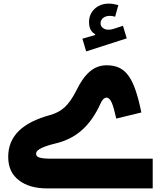

<svg xmlns="http://www.w3.org/2000/svg" viewBox="-20 -1055 899 1075"><path d="M642.6 -1026.4C622.6 -1031.7 605.5 -1034.7 589.8 -1034.7C557.1 -1034.7 530.8 -1024.9 509.8 -1005.4C488.8 -985.8 478.5 -960.9 478.5 -931.2C478.5 -898.4 489.7 -876 512.7 -863.8V-858.9L441.4 -838.4L462.4 -767.1L689.5 -840.3L668.5 -910.6L615.2 -893.1C605 -889.6 595.7 -888.7 586.4 -888.7C561.5 -888.7 543 -903.8 543 -924.8C543 -949.7 565.4 -966.3 595.2 -966.3C604 -966.3 613.8 -964.8 624.5 -961.4ZM771.5 -425.3C731.4 -619.6 685.5 -689.5 577.1 -689.5C504.4 -689.5 452.6 -641.6 406.2 -545.9C386.2 -506.3 365.2 -476.6 343.3 -455.6C320.8 -434.6 293 -419.9 259.8 -410.6C107.4 -369.1 25.9 -294.4 25.9 -176.8C25.9 -119.6 45.9 -76.2 85.4 -45.9C125 -15.1 178.2 0 246.1 0H835V-166.5H269.5C202.6 -166.5 182.1 -174.3 182.1 -194.3C182.1 -206.1 192.4 -216.8 212.9 -226.6C233.4 -235.8 258.8 -244.1 289.6 -251.5C404.3 -278.3 485.4 -347.7 543.5 -476.6C551.3 -494.1 562 -508.3 576.2 -508.3C599.6 -508.3 612.8 -472.7 630.9 -391.1Z"/></svg>

Font: Estedad ExtraBold
Style: Regular
Weight: 800
Designer: Amin Abedi
Version: Version 7.3